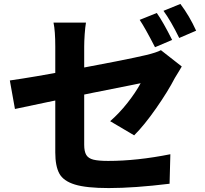

<svg xmlns="http://www.w3.org/2000/svg" viewBox="-20 -890 1040 976"><path d="M855 -687 768 -650Q716 -751 690 -789L777 -824Q809 -779 855 -687ZM977 -734 891 -697Q849 -783 811 -835L897 -870Q943 -809 977 -734ZM261 -174V-262V-367V-476V-576V-653Q261 -733 252 -775H417Q413 -752 410.5 -716Q408 -680 408 -653V-582V-494V-400V-307V-222V-154Q408 -120 418.5 -102.5Q429 -85 454.5 -78.5Q480 -72 530 -72Q676 -72 846 -106L842 44Q662 66 533 66Q419 66 360.5 48Q302 30 281.5 -8Q261 -46 261 -115ZM888 -525 869 -494Q834 -426 774 -340Q714 -254 662 -202L540 -274Q586 -314 627.5 -366.5Q669 -419 695 -467L641 -456Q479 -424 455 -419Q186 -364 56 -336L30 -481Q150 -498 330 -532Q454 -555 567.5 -577.5Q681 -600 722 -610Q776 -623 798 -635L904 -552Z"/></svg>

Font: Merged Yaku Han JP ExtraBold
Style: Regular
Weight: 800
Designer: Ryoko NISHIZUKA 西塚涼子 (kana, bopomofo & ideographs); Paul D. Hunt (Latin, Greek & Cyrillic); Sandoll Communications 산돌커뮤니
Foundry: Adobe
Version: Version 2.004